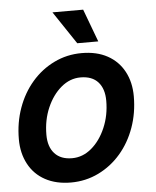

<svg xmlns="http://www.w3.org/2000/svg" viewBox="-53 -772 673 828"><g transform="rotate(-5 284.0 -358.0)"><path d="M221 11Q157 11 110 -14.5Q63 -40 38 -87Q13 -134 13 -194Q13 -266 35.5 -329Q58 -392 99 -439.5Q140 -487 195.5 -514Q251 -541 315 -541Q380 -541 426.5 -515.5Q473 -490 498 -443.5Q523 -397 523 -336Q523 -264 500.5 -201Q478 -138 437 -90.5Q396 -43 340.5 -16Q285 11 221 11ZM235 -93Q281 -93 319 -125Q357 -157 380 -210.5Q403 -264 403 -327Q403 -379 377 -408Q351 -437 301 -437Q255 -437 217 -405Q179 -373 156 -320Q133 -267 133 -203Q133 -151 159.5 -122Q186 -93 235 -93ZM300 -585 205 -727H338L391 -585Z"/></g></svg>

Font: Radio Canada Big Medium
Style: Italic
Weight: 500
Italic angle: -12°
Designer: Étienne Aubert Bonn
Foundry: Coppers and Brasses
Version: Version 1.001